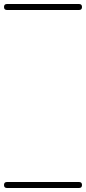

<svg xmlns="http://www.w3.org/2000/svg" viewBox="-35 -575 430 960"><path d="M0 -555Q90 -555 180 -555Q270 -555 360 -555Q375 -555 375 -540Q375 -525 360 -525Q270 -525 180 -525Q90 -525 0 -525Q-15 -525 -15 -540Q-15 -555 0 -555ZM0 335Q90 335 180 335Q270 335 360 335Q375 335 375 350Q375 365 360 365Q270 365 180 365Q90 365 0 365Q-15 365 -15 350Q-15 335 0 335Z"/></svg>

Font: FRB American Cursive Just Guidelines
Style: Italic
Weight: 400
Italic angle: -25°
Version: Version 2.0;Modular Font Editor K font №1